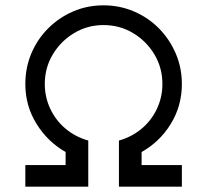

<svg xmlns="http://www.w3.org/2000/svg" viewBox="-20 -700 813 720"><path d="M75 0V-81H226V-130Q159 -168 117 -235.5Q75 -303 75 -385Q75 -446 97.5 -499.5Q120 -553 160.5 -593.5Q201 -634 254 -657Q307 -680 368 -680Q429 -680 482.5 -657Q536 -634 576 -593.5Q616 -553 639 -499.5Q662 -446 662 -385Q662 -303 620.5 -235.5Q579 -168 511 -130V-81H662V0H426V-173Q473 -186 510 -216.5Q547 -247 568 -291Q589 -335 589 -385Q589 -446 559 -496Q529 -546 479 -576Q429 -606 368 -606Q308 -606 258 -576Q208 -546 178 -496Q148 -446 148 -385Q148 -335 169 -291Q190 -247 227 -216.5Q264 -186 311 -173V0Z"/></svg>

Font: Atkinson Hyperlegible
Style: Italic
Weight: 400
Italic angle: -12°
Designer: Elliott Scott, Megan Eiswerth, Linus Boman, Theodore Petrosky
Foundry: Braille Institute
Version: Version 1.006; ttfautohint (v1.8.3)